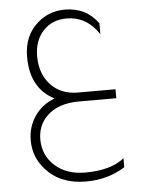

<svg xmlns="http://www.w3.org/2000/svg" viewBox="-56 -477 656 896"><g transform="rotate(-5 272.0 -29.0)"><path d="M494 324Q414 375 311 375Q192 375 124 300Q70 241 70 162Q70 98 104.5 48Q139 -2 198 -24Q87 -80 87 -228Q87 -328 154 -386Q207 -432 280 -433Q381 -433 437 -355V-304Q380 -391 285 -391Q218 -391 176 -345.5Q134 -300 134 -227Q134 -143 184 -91Q231 -42 309 -42H485V0H311Q209 0 156 55Q115 98 115 161Q115 236 170 285Q224 333 311 333Q430 333 494 282Z"/></g></svg>

Font: TajawalTap
Style: Regular
Weight: 300
Designer: Boutros Fonts
Foundry: Created by Boutros International 2017
Version: Version 2.700